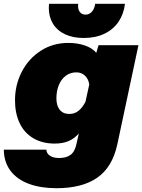

<svg xmlns="http://www.w3.org/2000/svg" viewBox="-55 -801 749 1011"><path d="M464 -563H674L563 -42Q537 79 457.5 134.5Q378 190 242 190Q159 190 97 167Q35 144 0.5 98.5Q-34 53 -35 -13H189Q190 7 208 19Q226 31 256 31Q294 31 316.5 14.5Q339 -2 348 -44L360 -98Q335 -70 304.5 -57.5Q274 -45 233 -45Q168 -45 120.5 -73Q73 -101 48.5 -152.5Q24 -204 24 -273Q24 -354 60 -423.5Q96 -493 160 -534Q224 -575 305 -575Q353 -575 392 -561.5Q431 -548 452 -523ZM310 -201Q338 -201 358.5 -217.5Q379 -234 395 -265L415 -356Q411 -385 392.5 -402.5Q374 -420 347 -420Q316 -420 292 -402.5Q268 -385 255 -353.5Q242 -322 242 -283Q242 -245 259.5 -223Q277 -201 310 -201ZM202 -759Q202 -774 203 -781H357L356 -770Q356 -749 366.5 -736.5Q377 -724 395 -724Q416 -724 429.5 -740Q443 -756 446 -781H603Q597 -728 569.5 -687Q542 -646 495 -623.5Q448 -601 386 -601Q329 -601 287.5 -620.5Q246 -640 224 -676Q202 -712 202 -759Z"/></svg>

Font: Azeret Mono Black
Style: Italic
Weight: 900
Italic angle: -12°
Designer: Martin Vácha
Foundry: Displaay
Version: Version 1.000; Glyphs 3.0.3, build 3074